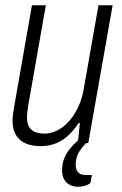

<svg xmlns="http://www.w3.org/2000/svg" viewBox="-20 -546 465 733"><path d="M278 167Q262 167 248 160.5Q234 154 225.5 140Q217 126 217 104Q217 79 225.5 58Q234 37 248.5 20Q263 3 279 -11H310V-1Q299 9 284 30.5Q269 52 269 83Q269 101 278 111.5Q287 122 308 122H331L325 153Q314 161 301 164Q288 167 278 167ZM135 12Q103 12 79 2Q55 -8 41.5 -29.5Q28 -51 28 -85Q28 -96 29.5 -107.5Q31 -119 33 -133L102 -526H155L87 -139Q86 -128 84.5 -118Q83 -108 83 -99Q83 -77 90.5 -63Q98 -49 113 -42.5Q128 -36 151 -36Q174 -36 197.5 -47.5Q221 -59 241.5 -81Q262 -103 278 -136Q294 -169 301 -214L356 -526H410L317 0H277L285 -76H280Q258 -43 234.5 -23.5Q211 -4 186 4Q161 12 135 12Z"/></svg>

Font: Archivo Condensed ExtraLight
Style: Italic
Weight: 250
Width: 3
Italic angle: -10°
Designer: Hector Gatti
Foundry: Omnibus-Type
Version: Version 2.001